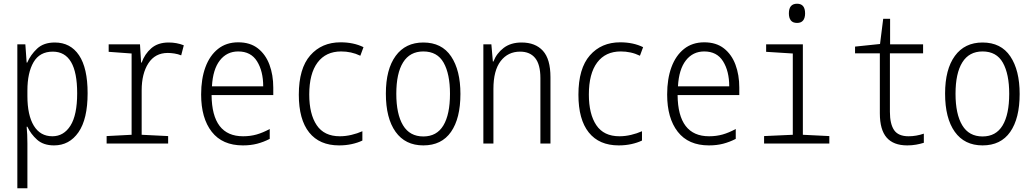

<svg xmlns="http://www.w3.org/2000/svg" viewBox="-20 -770 5540 1030"><path d="M73 240V-532H116L123 -434H126Q144 -476 179 -509Q214 -542 274 -542Q358 -542 404 -473.5Q450 -405 450 -270Q450 -131 401 -60.5Q352 10 270 10Q213 10 179 -20.5Q145 -51 127 -90H123Q125 -72 126 -47.5Q127 -23 127 0V240ZM261 -39Q322 -39 358 -96Q394 -153 394 -270Q394 -493 263 -493Q193 -493 160 -436.5Q127 -380 127 -284V-255Q127 -152 161.5 -95.5Q196 -39 261 -39Z M552 0V-40L686 -47V-483L563 -492V-532H731L737 -434H740Q756 -480 791.5 -511Q827 -542 885 -542Q928 -542 966 -527L952 -473Q935 -480 915.5 -483Q896 -486 880 -486Q812 -486 776 -430.5Q740 -375 740 -285V-47L882 -40V0Z M1283 10Q1173 10 1116 -63Q1059 -136 1059 -263Q1059 -347 1082 -409.5Q1105 -472 1149.5 -507.5Q1194 -543 1258 -543Q1322 -543 1363.5 -510.5Q1405 -478 1425.5 -423Q1446 -368 1446 -300V-260H1115Q1117 -39 1284 -39Q1323 -39 1356.5 -48.5Q1390 -58 1427 -78V-25Q1394 -8 1359.5 1Q1325 10 1283 10ZM1392 -307Q1392 -388 1359 -441Q1326 -494 1258 -494Q1197 -494 1159.5 -446Q1122 -398 1117 -307Z M1799 10Q1694 10 1638.5 -59.5Q1583 -129 1583 -262Q1583 -403 1644.5 -473Q1706 -543 1807 -543Q1877 -543 1930 -517L1913 -471Q1888 -483 1862.5 -488.5Q1837 -494 1810 -494Q1728 -494 1683.5 -434.5Q1639 -375 1639 -263Q1639 -158 1679 -98.5Q1719 -39 1803 -39Q1834 -39 1865.5 -46.5Q1897 -54 1924 -66V-16Q1899 -4 1867 3Q1835 10 1799 10Z M2251 10Q2154 10 2102 -63Q2050 -136 2050 -268Q2050 -398 2102.5 -470Q2155 -542 2251 -542Q2350 -542 2400 -467.5Q2450 -393 2450 -266Q2450 -135 2399.5 -62.5Q2349 10 2251 10ZM2251 -38Q2323 -38 2358.5 -97Q2394 -156 2394 -267Q2394 -373 2360 -433.5Q2326 -494 2251 -494Q2179 -494 2142.5 -435.5Q2106 -377 2106 -267Q2106 -158 2142 -98Q2178 -38 2251 -38Z M2573 0V-532H2616L2624 -440H2627Q2644 -484 2682 -513Q2720 -542 2778 -542Q2852 -542 2892.5 -497.5Q2933 -453 2933 -356V0H2879V-351Q2879 -424 2851 -458.5Q2823 -493 2770 -493Q2705 -493 2666 -442.5Q2627 -392 2627 -293V0Z M3299 10Q3194 10 3138.5 -59.5Q3083 -129 3083 -262Q3083 -403 3144.5 -473Q3206 -543 3307 -543Q3377 -543 3430 -517L3413 -471Q3388 -483 3362.5 -488.5Q3337 -494 3310 -494Q3228 -494 3183.5 -434.5Q3139 -375 3139 -263Q3139 -158 3179 -98.5Q3219 -39 3303 -39Q3334 -39 3365.5 -46.5Q3397 -54 3424 -66V-16Q3399 -4 3367 3Q3335 10 3299 10Z M3783 10Q3673 10 3616 -63Q3559 -136 3559 -263Q3559 -347 3582 -409.5Q3605 -472 3649.5 -507.5Q3694 -543 3758 -543Q3822 -543 3863.5 -510.5Q3905 -478 3925.5 -423Q3946 -368 3946 -300V-260H3615Q3617 -39 3784 -39Q3823 -39 3856.5 -48.5Q3890 -58 3927 -78V-25Q3894 -8 3859.5 1Q3825 10 3783 10ZM3892 -307Q3892 -388 3859 -441Q3826 -494 3758 -494Q3697 -494 3659.5 -446Q3622 -398 3617 -307Z M4256 -647Q4233 -647 4222.5 -660.5Q4212 -674 4212 -698Q4212 -750 4256 -750Q4299 -750 4299 -698Q4299 -674 4288.5 -660.5Q4278 -647 4256 -647ZM4079 0V-40L4233 -47V-483L4090 -492V-532H4287V-47L4429 -40V0Z M4847 10Q4773 10 4736.5 -32Q4700 -74 4700 -162V-484H4567V-520L4701 -534L4718 -669H4755V-532H4932V-484H4754V-170Q4754 -105 4776.5 -72Q4799 -39 4854 -39Q4895 -39 4936 -53V-4Q4917 2 4894.5 6Q4872 10 4847 10Z M5251 10Q5154 10 5102 -63Q5050 -136 5050 -268Q5050 -398 5102.5 -470Q5155 -542 5251 -542Q5350 -542 5400 -467.5Q5450 -393 5450 -266Q5450 -135 5399.5 -62.5Q5349 10 5251 10ZM5251 -38Q5323 -38 5358.5 -97Q5394 -156 5394 -267Q5394 -373 5360 -433.5Q5326 -494 5251 -494Q5179 -494 5142.5 -435.5Q5106 -377 5106 -267Q5106 -158 5142 -98Q5178 -38 5251 -38Z"/></svg>

Font: Noto Sans Mono ExtraCondensed Light
Style: Regular
Weight: 300
Width: 2
Designer: Monotype Design Team
Foundry: Monotype Imaging Inc.
Version: Version 2.014; ttfautohint (v1.8.4.7-5d5b)